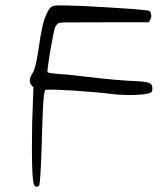

<svg xmlns="http://www.w3.org/2000/svg" viewBox="-20 -682 606 726"><path d="M174.8 -656.2Q180.7 -661.1 200.7 -661.6Q220.7 -662.1 296.9 -659.2Q535.2 -646.5 544.9 -640.6Q550.8 -636.7 551.8 -624.5Q552.7 -612.3 546.9 -605.5L543 -597.7H374Q248 -597.7 225.6 -597.2Q203.1 -596.7 199.2 -592.8Q197.3 -592.8 188.5 -580.1Q184.6 -570.3 173.8 -510.7Q163.1 -451.2 160.2 -421.9L159.2 -409.2L167 -406.2Q201.2 -401.4 228.5 -400.4Q235.4 -400.4 307.6 -391.6Q422.9 -377.9 497.1 -375Q542 -373 550.8 -364.3Q555.7 -359.4 556.2 -348.6Q556.6 -337.9 552.7 -334Q544.9 -326.2 503.9 -323.7Q462.9 -321.3 414.1 -325.2Q357.4 -333 266.6 -338.9Q175.8 -344.7 160.2 -342.8L150.4 -341.8L146.5 -325.2Q141.6 -290 137.7 -133.8Q132.8 13.7 127.9 19.5Q125 23.4 119.1 23.9Q113.3 24.4 110.4 19.5Q97.7 7.8 101.6 -217.8L106.4 -351.6L99.6 -359.4Q84 -376 103.5 -406.2Q113.3 -418.9 124 -484.4Q139.6 -600.6 156.2 -628.9Q165 -650.4 174.8 -656.2Z"/></svg>

Font: JasonHandwriting1
Style: Regular
Weight: 400
Version: Version 1.48.20